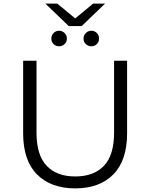

<svg xmlns="http://www.w3.org/2000/svg" viewBox="-20 -1036 832 1062"><path d="M396 6Q262 6 185 -71Q108 -148 108 -299V-700H182V-302Q182 -178 238 -119Q294 -60 396 -60Q499 -60 555 -119Q611 -178 611 -302V-700H683V-299Q683 -148 606.5 -71Q530 6 396 6ZM307 -780Q289 -780 276.5 -792Q264 -804 264 -823Q264 -841 276.5 -853.5Q289 -866 307 -866Q324 -866 337 -853.5Q350 -841 350 -823Q350 -804 337 -792Q324 -780 307 -780ZM485 -780Q468 -780 455 -792Q442 -804 442 -823Q442 -841 455 -853.5Q468 -866 485 -866Q503 -866 515.5 -853.5Q528 -841 528 -823Q528 -804 515.5 -792Q503 -780 485 -780ZM360 -892 231 -1016H297L396 -934L495 -1016H561L432 -892Z"/></svg>

Font: Montserrat
Style: Regular
Weight: 400
Designer: Julieta Ulanovsky
Foundry: Julieta Ulanovsky
Version: Version 9.000; ttfautohint (v1.8.4.7-5d5b)